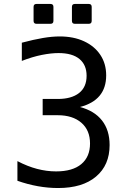

<svg xmlns="http://www.w3.org/2000/svg" viewBox="-20 -924 642 958"><path d="M162.1 -805.2Q147.5 -805.2 147.5 -819.8V-889.6Q147.5 -904.3 162.1 -904.3H231.9Q246.6 -904.3 246.6 -889.6V-819.8Q246.6 -805.2 231.9 -805.2ZM353.5 -805.2Q338.9 -805.2 338.9 -819.8V-889.6Q338.9 -904.3 353.5 -904.3H422.9Q437.5 -904.3 437.5 -889.6V-819.8Q437.5 -805.2 422.9 -805.2ZM270 14.2Q169.9 14.2 66.9 -22V-120.1Q117.2 -93.8 165 -81.3Q212.9 -68.8 259.8 -68.8Q342.3 -68.8 385.7 -105.2Q429.2 -141.6 429.2 -208Q429.2 -274.4 385.7 -311.8Q342.3 -349.1 268.1 -349.1H192.9V-430.2H268.1Q336.4 -430.2 374.3 -459.7Q412.1 -489.3 412.1 -545.9Q412.1 -600.1 376.5 -629.6Q340.8 -659.2 272 -659.2Q234.9 -659.2 188.2 -649.9Q141.6 -640.6 88.9 -620.1V-710.9Q147.9 -726.6 193.8 -734.4Q239.7 -742.2 277.8 -742.2Q347.2 -742.2 399.4 -718Q451.7 -693.8 480.7 -650.1Q509.8 -606.4 509.8 -547.9Q509.8 -423.8 378.9 -390.1Q451.2 -371.1 489 -322.8Q526.9 -274.4 526.9 -200.2Q526.9 -100.1 459.2 -43Q391.6 14.2 270 14.2Z"/></svg>

Font: Vazir Code Hack
Style: Code-Hack
Weight: 400
Foundry: DejaVu fonts team - Redesigned by Saber Rastikerdar
Version: Version 1.1.2